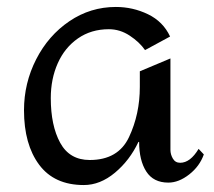

<svg xmlns="http://www.w3.org/2000/svg" viewBox="-20 -520 615 552"><path d="M469 -415 397 -376Q381 -399 353 -417.5Q325 -436 293 -436Q242 -436 204 -409.5Q166 -383 146 -338Q126 -293 126 -238Q126 -159 153 -109.5Q180 -60 238 -60Q320 -60 351 -126Q382 -192 382 -270V-315L470 -352V-89Q470 -76 477 -64Q484 -52 498 -52Q527 -52 551 -92L566 -76Q554 -42 524 -18.5Q494 5 464 5Q421 5 400.5 -27Q380 -59 380 -112H378Q353 -59 310.5 -23.5Q268 12 221 12Q136 12 92.5 -46.5Q49 -105 49 -203Q49 -281 84 -349.5Q119 -418 179.5 -459Q240 -500 313 -500Q362 -500 405.5 -479Q449 -458 469 -415Z"/></svg>

Font: Amita
Style: Regular
Weight: 400
Designer: Eduardo Rodriguez Tunni, Modular Infotech, Brian J. Bonislawsky
Foundry: Eduardo Rodriguez Tunni, Modular Infotech, Brian J. Bonislawsky
Version: Version 1.004